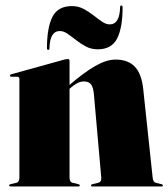

<svg xmlns="http://www.w3.org/2000/svg" viewBox="-20 -673 608 693"><path d="M231 -453V-366.5Q283 -411.5 323.8 -434.8Q364.5 -458 397 -458Q441.5 -458 466.2 -432.8Q491 -407.5 497 -351L531 -32Q532.5 -15.5 543 -13L562 -8.5Q568 -7 568 -4Q568 0 563 0H313.5Q308.5 0 308.5 -4Q308.5 -7 314.5 -8.5L333.5 -13Q347 -16 345.5 -32L319 -332Q317 -356.5 309 -367.8Q301 -379 283 -379Q270.5 -379 258.8 -372.8Q247 -366.5 235 -356L231 -352.5V-32Q231 -15.5 243 -13L262 -8.5Q268 -7 268 -4Q268 0 263 0H18Q13 0 13 -4Q13 -7 19 -8.5L38 -13Q50 -15.5 50 -32V-388Q50 -396 41.5 -396H22Q16 -396 16 -400.5Q16 -403.5 21 -405L210.5 -457.5Q220.5 -460 224 -460Q231 -460 231 -453ZM332.5 -495Q309.5 -495 290.5 -505Q271.5 -515 255 -528Q238.5 -541 224 -551Q209.5 -561 196 -561Q160 -561 158.5 -499Q158.5 -493 154 -493Q149.5 -493 149.5 -499Q149.5 -573 169.2 -612Q189 -651 239.5 -651Q262.5 -651 281.5 -641Q300.5 -631 317 -618Q333.5 -605 348 -595Q362.5 -585 376 -585Q412 -585 413.5 -647Q413.5 -653 418 -653Q422.5 -653 422.5 -647Q422.5 -573 402.8 -534Q383 -495 332.5 -495Z"/></svg>

Font: Fraunces 144pt S000 Black
Style: Regular
Weight: 900
Version: Version 1.000; ttfautohint (v1.8.3)